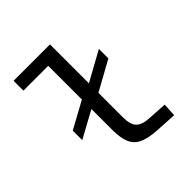

<svg xmlns="http://www.w3.org/2000/svg" viewBox="-192 -850 998 998"><g transform="rotate(-45 307.0 -351.5)"><path d="M282 -329V-398.9L490.3 -513.7V-443.8ZM93.9 -239.4V-309.3L282 -412V-342.1ZM59.5 -710H285.5V-637.7H59.5ZM241.9 -164.6V-710H327.2V-174Q327.2 -120.4 348.5 -98.4Q369.8 -76.3 418.5 -73.6L527.5 -66.9L523.2 6.7L404 0Q344.1 -4 308.4 -19.9Q272.7 -35.8 257.3 -71Q241.9 -106.2 241.9 -164.6Z"/></g></svg>

Font: Intel One Mono Light
Style: Regular
Weight: 300
Monospace: yes
Designer: Fred Shallcrass
Foundry: Frere-Jones Type LLC
Version: Version 1.004